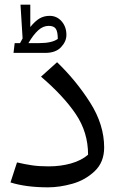

<svg xmlns="http://www.w3.org/2000/svg" viewBox="-20 -790 514 824"><path d="M25 -7 53 -93Q87 -85 117.5 -80.5Q148 -76 189 -76Q240 -76 284.5 -88.5Q329 -101 358 -126Q358 -222 305.5 -300Q253 -378 156 -461L225 -523Q307 -444 367 -349.5Q427 -255 427 -157Q427 -94 386.5 -55.5Q346 -17 291 -1.5Q236 14 186 14Q92 14 25 -7ZM265 -640Q265 -612 242 -587.5Q219 -563 174 -563H38L43 -605H66L77 -625L68 -770H110V-674Q131 -700 150 -711Q169 -722 193 -722Q224 -722 244.5 -698.5Q265 -675 265 -640ZM228 -623Q228 -654 219.5 -666.5Q211 -679 189 -679Q165 -679 144 -660Q123 -641 102 -605H149Q203 -605 228 -623Z"/></svg>

Font: FiraGO Book
Style: Italic
Weight: 350
Italic angle: -8°
Designer: bBox Type GmbH
Foundry: bBox Type GmbH
Version: Version 1.001